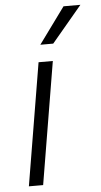

<svg xmlns="http://www.w3.org/2000/svg" viewBox="-55 -818 447 853"><g transform="rotate(-5 168.5 -391.5)"><path d="M38.7 0 129.6 -545.5H193.2L102.3 0ZM144.2 -622.2 261.7 -783.4H337L201.7 -622.2Z"/></g></svg>

Font: Inter P Light
Style: Italic
Weight: 300
Italic angle: 9.39999°
Designer: Rasmus Andersson
Foundry: rsms
Version: Version 3.018;git-588b23468